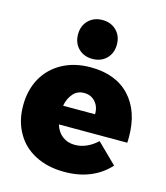

<svg xmlns="http://www.w3.org/2000/svg" viewBox="-119 -894 860 993"><g transform="rotate(15 311.5 -398.0)"><path d="M520 -472C470 -525 400 -551 311 -551C254 -551 204 -539 161 -516C118 -493 84 -460 60 -418C36 -375 24 -326 24 -270C24 -215 36 -166 60 -125C83 -83 117 -51 161 -28C205 -5 257 7 317 7C368 7 414 -1 455 -18C496 -35 530 -59 559 -91L454 -194C416 -159 376 -142 334 -142C308 -142 286 -149 268 -163C249 -177 236 -197 228 -223H594C595 -230 595 -240 595 -254C595 -346 570 -419 520 -472ZM373 -388C388 -371 396 -349 395 -322H224C229 -350 240 -372 255 -389C270 -406 290 -414 313 -414C338 -414 358 -405 373 -388ZM382 -774C363 -793 338 -803 307 -803C276 -803 251 -793 232 -774C213 -755 203 -730 203 -699C203 -668 213 -643 232 -624C251 -605 276 -595 307 -595C338 -595 363 -605 382 -624C401 -643 411 -668 411 -699C411 -730 401 -755 382 -774Z"/></g></svg>

Font: Argentum Sans ExtraBold
Style: Regular
Weight: 800
Designer: Julieta Ulanovsky
Foundry: Julieta Ulanovsky
Version: Version 5.001;February 15, 2019;FontCreator 11.5.0.2425 64-b